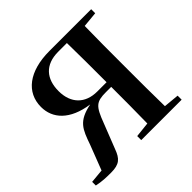

<svg xmlns="http://www.w3.org/2000/svg" viewBox="-185 -922 1112 1112"><g transform="rotate(-45 371.0 -365.5)"><path d="M376 0H707V-33L612 -42C610 -142 610 -243 610 -346V-394C610 -496 610 -597 612 -699L707 -708V-741H365C198 -741 101 -665 101 -546C101 -452 167 -376 313 -355C198 -332 181 -285 148 -191L89 -38L4 -30V0C46 9 77 10 120 10C188 10 211 -13 232 -70L292 -223C330 -324 348 -341 428 -341H471C471 -239 471 -140 469 -43L376 -33ZM471 -379H395C297 -379 238 -439 238 -539C238 -639 291 -702 398 -702H469C471 -603 471 -500 471 -379Z"/></g></svg>

Font: Noto Serif KR
Style: Bold
Weight: 700
Designer: Ryoko NISHIZUKA 西塚涼子 (kana & ideographs); Frank Grießhammer (Latin, Greek & Cyrillic); Wenlong ZHANG 张文龙 (bopomofo); San
Foundry: Adobe
Version: Version 2.001;hotconv 1.1.0;makeotfexe 2.6.0